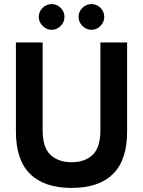

<svg xmlns="http://www.w3.org/2000/svg" viewBox="-20 -908 702 941"><path d="M331 13Q197 13 127.5 -55.5Q58 -124 58 -263V-700H189V-270Q189 -185 227.5 -149Q266 -113 331 -113Q396 -113 434 -149Q472 -185 472 -270V-700H603V-263Q603 -124 534 -55.5Q465 13 331 13ZM233 -762Q208 -762 189 -781Q170 -800 170 -825Q170 -851 189 -869.5Q208 -888 233 -888Q259 -888 277.5 -869.5Q296 -851 296 -825Q296 -800 277.5 -781Q259 -762 233 -762ZM428 -762Q403 -762 384 -781Q365 -800 365 -825Q365 -851 384 -869.5Q403 -888 428 -888Q454 -888 472.5 -869.5Q491 -851 491 -825Q491 -800 472.5 -781Q454 -762 428 -762Z"/></svg>

Font: Zen Kaku Gothic New Black
Style: Regular
Weight: 900
Designer: Yoshimichi Ohira
Foundry: Positype
Version: Version 1.001